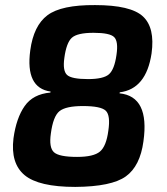

<svg xmlns="http://www.w3.org/2000/svg" viewBox="-20 -722 656 755"><path d="M178 -358 179 -362Q79 -376 99 -524Q112 -621 166.5 -662Q221 -703 354 -702Q494 -702 542 -657.5Q590 -613 576 -512Q555 -372 451 -359L450 -355Q569 -343 544 -166Q531 -69 475 -28.5Q419 12 276 13Q132 13 76.5 -33.5Q21 -80 33 -178Q44 -258 77 -305Q110 -352 178 -358ZM233 -494Q226 -444 243.5 -427.5Q261 -411 326 -411Q387 -411 408.5 -430Q430 -449 438 -506Q446 -559 429 -576Q412 -593 348 -593Q284 -593 262.5 -573.5Q241 -554 233 -494ZM306 -305Q239 -305 214 -285Q189 -265 180 -197Q172 -142 192 -123.5Q212 -105 283 -105Q348 -105 373 -126Q398 -147 406 -208Q415 -268 396 -286.5Q377 -305 306 -305Z"/></svg>

Font: Exo 2.0
Style: Bold Italic
Weight: 700
Italic angle: -8°
Designer: Natanael Gama
Version: Version 1.001;PS 001.001;hotconv 1.0.70;makeotf.lib2.5.58329